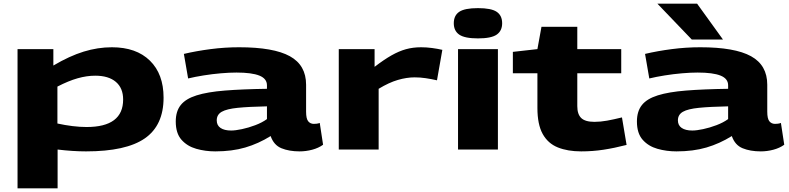

<svg xmlns="http://www.w3.org/2000/svg" viewBox="-20 -810 4274 1040"><path d="M75 210V-544H269V-455Q357 -507 433.5 -530.5Q510 -554 586 -554Q718 -554 792 -481.5Q866 -409 866 -281Q866 -131 764.5 -60.5Q663 10 446 10Q375 10 292 0V210ZM449 -122Q647 -122 647 -271Q647 -333 607.5 -366.5Q568 -400 496 -400Q450 -400 400.5 -386Q351 -372 291 -341V-141Q332 -132 372.5 -127Q413 -122 449 -122Z M932 -152Q932 -207 959 -241Q986 -275 1045 -293.5Q1104 -312 1198 -319.5Q1292 -327 1426 -329V-348Q1426 -384 1385 -400.5Q1344 -417 1261 -417Q1223 -417 1176.5 -413Q1130 -409 1083 -401.5Q1036 -394 999 -385L976 -518Q1044 -534 1121 -544Q1198 -554 1275 -554Q1462 -554 1550 -505.5Q1638 -457 1638 -351V-205Q1638 -167 1649.5 -153Q1661 -139 1680 -139Q1687 -139 1695.5 -140Q1704 -141 1712 -144L1730 -26Q1705 -8 1671 1Q1637 10 1603 10Q1546 10 1504.5 -7Q1463 -24 1446 -73Q1380 -32 1308.5 -11Q1237 10 1146 10Q1092 10 1043 -4Q994 -18 963 -53Q932 -88 932 -152ZM1154 -158Q1154 -131 1174.5 -117Q1195 -103 1232 -103Q1255 -103 1290.5 -110.5Q1326 -118 1363 -132Q1400 -146 1426 -165V-234Q1328 -232 1268 -226Q1208 -220 1181 -204.5Q1154 -189 1154 -158Z M2009 -544V-448Q2060 -487 2100.5 -510Q2141 -533 2179 -543.5Q2217 -554 2261 -554Q2290 -554 2320 -550Q2350 -546 2376 -540L2347 -375Q2316 -382 2286 -386.5Q2256 -391 2226 -391Q2183 -391 2135 -377Q2087 -363 2031 -329V0H1815V-544Z M2569 -602Q2497 -602 2467.5 -622.5Q2438 -643 2438 -684Q2438 -726 2467.5 -746Q2497 -766 2569 -766Q2641 -766 2670.5 -746Q2700 -726 2700 -684Q2700 -643 2670.5 -622.5Q2641 -602 2569 -602ZM2461 0V-544H2677V0Z M3128 10Q3055 10 3001.5 -11.5Q2948 -33 2919.5 -84.5Q2891 -136 2891 -225V-413H2758V-529L2891 -544L2913 -665H3107V-544H3345V-413H3107V-235Q3107 -191 3128.5 -170.5Q3150 -150 3200 -150Q3233 -150 3268.5 -156.5Q3304 -163 3349 -174L3374 -25Q3308 -8 3249 1Q3190 10 3128 10Z M3430 -152Q3430 -207 3457 -241Q3484 -275 3543 -293.5Q3602 -312 3696 -319.5Q3790 -327 3924 -329V-348Q3924 -384 3883 -400.5Q3842 -417 3759 -417Q3721 -417 3674.5 -413Q3628 -409 3581 -401.5Q3534 -394 3497 -385L3474 -518Q3542 -534 3619 -544Q3696 -554 3773 -554Q3960 -554 4048 -505.5Q4136 -457 4136 -351V-205Q4136 -167 4147.5 -153Q4159 -139 4178 -139Q4185 -139 4193.5 -140Q4202 -141 4210 -144L4228 -26Q4203 -8 4169 1Q4135 10 4101 10Q4044 10 4002.5 -7Q3961 -24 3944 -73Q3878 -32 3806.5 -11Q3735 10 3644 10Q3590 10 3541 -4Q3492 -18 3461 -53Q3430 -88 3430 -152ZM3652 -158Q3652 -131 3672.5 -117Q3693 -103 3730 -103Q3753 -103 3788.5 -110.5Q3824 -118 3861 -132Q3898 -146 3924 -165V-234Q3826 -232 3766 -226Q3706 -220 3679 -204.5Q3652 -189 3652 -158ZM3727 -596 3541 -790H3756L3896 -596Z"/></svg>

Font: Georama ExtraExtended
Style: Bold
Weight: 700
Width: 8
Designer: Jean-Baptiste Levee
Foundry: Production Type
Version: Version 1.000